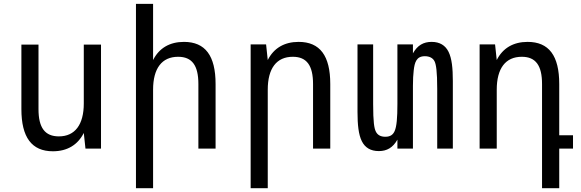

<svg xmlns="http://www.w3.org/2000/svg" viewBox="-20 -780 3050 1008"><path d="M257.8 14.2C332.5 14.2 388.2 -19 419.9 -82L428.7 0H510.3V-545.9H419.9V-236.8C419.9 -125.5 373.5 -64 289.1 -64C216.3 -64 182.1 -108.9 182.1 -207V-545.9H92.3V-207C92.3 -59.1 146.5 14.2 257.8 14.2Z M693.8 208H783.7V-309.1C783.7 -421.4 830.1 -481.9 915 -481.9C988.3 -481.9 1021.5 -436.5 1021.5 -338.9V0H1111.8V-338.9C1111.8 -487.8 1057.6 -560.1 945.8 -560.1C871.1 -560.1 815.4 -527.8 783.7 -464.8V-759.8H693.8Z M1295.9 208H1385.7V-309.1C1385.7 -421.4 1432.1 -481.9 1517.1 -481.9C1590.3 -481.9 1623.5 -436.5 1623.5 -338.9V0H1713.9V-338.9C1713.9 -487.8 1659.7 -560.1 1547.9 -560.1C1473.1 -560.1 1417.5 -527.8 1385.7 -464.8L1377 -546.9H1295.9Z M1968.8 13.2C2010.7 13.2 2042.5 -4.4 2066.4 -46.9V0H2147.9V-329.1C2147.9 -361.8 2149.4 -388.7 2151.9 -409.7C2156.7 -452.6 2166 -484.9 2210.4 -484.9C2233.9 -484.9 2252.9 -476.1 2261.7 -457.5C2269.5 -440.9 2275.4 -405.3 2275.4 -313V0H2357.4V-355C2357.4 -421.9 2352.1 -473.1 2335 -507.8C2317.9 -542.5 2288.1 -560.1 2246.1 -560.1C2203.6 -560.1 2171.9 -542.5 2147.9 -500V-546.9H2066.4V-233.9C2066.4 -161.1 2062.5 -115.7 2051.8 -91.8C2043.9 -74.2 2030.8 -62 2002.9 -62C1977.1 -62 1961.4 -72.3 1953.1 -89.4C1944.8 -106 1939 -138.2 1939 -233.9V-546.9H1856.9V-191.9C1856.9 -125 1862.3 -73.7 1879.4 -39.1C1896.5 -4.4 1926.3 13.2 1968.8 13.2Z M2825.7 208H2916V0H2988.3V-69.8H2916V-338.9C2916 -487.8 2861.8 -560.1 2750 -560.1C2675.3 -560.1 2619.6 -527.8 2587.9 -464.8L2579.1 -546.9H2498V0H2587.9V-309.1C2587.9 -421.4 2634.3 -481.9 2719.2 -481.9C2792.5 -481.9 2825.7 -436.5 2825.7 -338.9Z"/></svg>

Font: Hack
Style: Regular
Weight: 400
Monospace: yes
Designer: Christopher Simpkins
Foundry: Christopher Simpkins
Version: Version 2.010